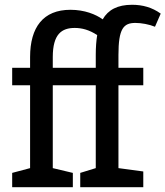

<svg xmlns="http://www.w3.org/2000/svg" viewBox="-20 -784 693 804"><path d="M31 -427H106V-80L31 -60V0H285V-60L201 -80V-427H381V-80L316 -60V0H580V-66L476 -80V-427H580V-500H476V-554C476 -664 497 -688 547 -688C572 -688 605 -682 629 -672L653 -727C617 -753 577 -764 533 -764C472 -764 433 -743 410 -703C381 -724 334 -743 275 -743C161 -743 106 -670 106 -545V-500H31ZM381 -500H201V-545C201 -642 239 -667 293 -667C323 -667 354 -659 387 -637C383 -613 381 -585 381 -554Z"/></svg>

Font: Hermeneus One
Style: Regular
Weight: 400
Designer: Rodrigo Fuenzalida, Pablo Impallari
Foundry: Pablo Impallari, Rodrigo Fuenzalida
Version: Version 1.002